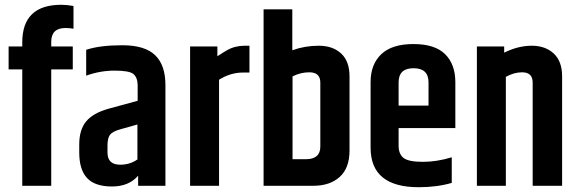

<svg xmlns="http://www.w3.org/2000/svg" viewBox="-20 -776 2417 802"><path d="M73 -599Q73 -756 236 -756Q259 -756 287 -751V-656Q272 -659 253 -659Q194 -659 194 -601V-582H284V-486H194V0H73V-486H16V-582H73Z M429 -168V-139Q429 -88 482 -88Q523 -88 554 -110V-256L483 -236Q450 -227 439.5 -213Q429 -199 429 -168ZM340 -568Q397 -587 491 -587Q585 -587 628 -545.5Q671 -504 671 -421V0H557V-42Q518 3 447.5 3Q377 3 344 -32Q311 -67 311 -139V-173Q311 -234 340 -269Q369 -304 434 -322L555 -355V-422Q554 -453 537 -467Q520 -481 459 -481Q398 -481 340 -460Z M1002 -585H1022V-473H995Q943 -473 895 -443V0H774V-582H888V-541Q917 -560 928 -566Q961 -585 1002 -585Z M1318 -431Q1318 -474 1272 -474Q1236 -474 1202 -457V-111H1258Q1318 -111 1318 -164ZM1081 -737H1201V-566Q1253 -585 1311.5 -585Q1370 -585 1405 -552.5Q1440 -520 1440 -457V-147Q1440 -74 1399 -37Q1358 0 1289 0H1081Z M1528 -159V-433Q1528 -507 1572.5 -549.5Q1617 -592 1707 -592Q1797 -592 1839.5 -549.5Q1882 -507 1882 -433V-241H1645V-168Q1645 -132 1666 -116Q1687 -100 1746 -100Q1805 -100 1867 -119V-12Q1805 6 1729 6Q1528 6 1528 -159ZM1645 -335H1770V-432Q1770 -491 1707.5 -491Q1645 -491 1645 -432Z M2086 -556Q2144 -585 2201 -585Q2258 -585 2293 -552.5Q2328 -520 2328 -457V0H2205V-431Q2205 -474 2161 -474Q2127 -474 2093 -455V0H1972V-582H2086Z"/></svg>

Font: Khand SemiBold
Style: Regular
Weight: 600
Designer: Devanagari: Sanchit Sawaria, Jyotish Sonowal; Latin: Satya Rajpurohit
Foundry: Indian Type Foundry
Version: Version 1.101;PS 1.0;hotconv 1.0.78;makeotf.lib2.5.61930; tt